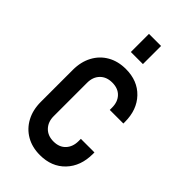

<svg xmlns="http://www.w3.org/2000/svg" viewBox="-235 -819 899 899"><g transform="rotate(45 215.0 -369.0)"><path d="M224 12.5Q172.5 12.5 133.5 -10Q94.5 -32.5 72.8 -73Q51 -113.5 51 -167V-378.5Q51 -432 72.8 -472.5Q94.5 -513 133.5 -535.2Q172.5 -557.5 224 -557.5Q302 -557.5 349 -508.2Q396 -459 396 -378.5V-368.5H306V-383.5Q306 -421.5 284.2 -444.5Q262.5 -467.5 224 -467.5Q186 -467.5 163.5 -444.5Q141 -421.5 141 -383.5V-162Q141 -124.5 163.5 -101Q186 -77.5 224 -77.5Q262.5 -77.5 284.2 -101Q306 -124.5 306 -162V-177H396V-167Q396 -86.5 349 -37Q302 12.5 224 12.5ZM184 -630V-750H264V-630Z"/></g></svg>

Font: Mohave Medium
Style: Regular
Weight: 500
Designer: Gumpita Rahayu
Foundry: Tokotype
Version: Version 2.003